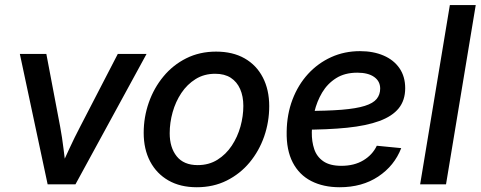

<svg xmlns="http://www.w3.org/2000/svg" viewBox="-20 -748 1950 779"><path d="M173.3 0 60.5 -529.3H168L224.1 -233.9Q232.4 -189 237.8 -144Q243.2 -99.1 249 -54.2H219.7Q240.2 -99.1 261 -144Q281.7 -189 305.2 -233.9L458 -529.3H574.7L286.1 0Z M778.3 11.7Q711.4 11.7 663.3 -15.9Q615.2 -43.5 589.1 -93Q563 -142.6 563 -209Q563 -272.5 583.7 -331.8Q604.5 -391.1 643.1 -437.7Q681.6 -484.4 735.8 -511.5Q790 -538.6 856.9 -538.6Q924.3 -538.6 972.4 -511.2Q1020.5 -483.9 1046.4 -433.8Q1072.3 -383.8 1072.3 -317.4Q1072.3 -253.4 1051.8 -194.3Q1031.2 -135.3 992.7 -88.9Q954.1 -42.5 899.9 -15.4Q845.7 11.7 778.3 11.7ZM782.2 -78.1Q827.6 -78.1 862.3 -99.9Q897 -121.6 920.4 -157Q943.8 -192.4 955.6 -234.6Q967.3 -276.9 967.3 -318.4Q967.3 -357.4 954.3 -386.7Q941.4 -416 916.3 -432.4Q891.1 -448.7 853 -448.7Q808.1 -448.7 773.7 -427.2Q739.3 -405.8 715.8 -370.6Q692.4 -335.4 680.4 -292.7Q668.5 -250 668.5 -207.5Q668.5 -149.4 697 -113.8Q725.6 -78.1 782.2 -78.1Z M1358.4 11.7Q1292 11.7 1242.9 -13.4Q1193.8 -38.6 1167.7 -88.9Q1141.6 -139.2 1143.1 -213.9Q1144 -284.2 1166.7 -344Q1189.5 -403.8 1229.7 -447.8Q1270 -491.7 1323.7 -516.1Q1377.4 -540.5 1440.4 -540.5Q1494.6 -540.5 1536.1 -522.7Q1577.6 -504.9 1600.8 -471.2Q1624 -437.5 1624 -390.1Q1624 -341.3 1597.9 -308.8Q1571.8 -276.4 1519.3 -257.1Q1466.8 -237.8 1387.9 -229.7Q1309.1 -221.7 1203.1 -221.7L1215.8 -297.9Q1306.6 -297.9 1366.2 -302.7Q1425.8 -307.6 1460 -318.4Q1494.1 -329.1 1508.3 -346.7Q1522.5 -364.3 1522.5 -388.7Q1522.5 -418.5 1498 -435.8Q1473.6 -453.1 1429.7 -453.1Q1378.9 -453.1 1343.8 -430.9Q1308.6 -408.7 1287.1 -372.6Q1265.6 -336.4 1255.6 -293.9Q1245.6 -251.5 1245.1 -210.9Q1244.6 -173.8 1254.9 -143.1Q1265.1 -112.3 1291.7 -93.8Q1318.4 -75.2 1365.2 -75.2Q1417 -75.2 1454.1 -97.4Q1491.2 -119.6 1508.8 -156.7L1607.9 -147Q1580.1 -75.2 1514.6 -31.7Q1449.2 11.7 1358.4 11.7Z M1910.2 -727.5 1789.6 0H1684.6L1805.2 -727.5Z"/></svg>

Font: Inter 24pt Medium
Style: Italic
Weight: 500
Italic angle: -9.3988°
Designer: Rasmus Andersson
Foundry: rsms
Version: Version 4.001;git-66647c0bb